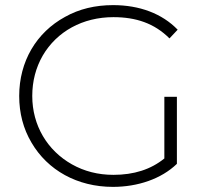

<svg xmlns="http://www.w3.org/2000/svg" viewBox="-20 -725 813 750"><path d="M55 -350C55 -283 71 -222 103 -168C166 -60 282 5 421 5C518 5 610 -26 671 -85V-347H622V-106C569 -63 503 -42 423 -42C363 -42 309 -56 261 -83C165 -137 106 -235 106 -350C106 -408 120 -461 147 -508C202 -602 303 -658 423 -658C511 -658 583 -634 642 -575L674 -609C613 -672 525 -705 422 -705C352 -705 289 -690 234 -659C122 -598 55 -485 55 -350Z"/></svg>

Font: Montserrat Light
Style: Regular
Weight: 300
Designer: Julieta Ulanovsky
Foundry: Julieta Ulanovsky
Version: Version 7.200